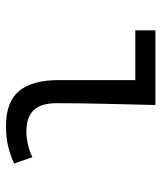

<svg xmlns="http://www.w3.org/2000/svg" viewBox="31 -557 538 640"><g transform="rotate(90 300.0 -237.0)"><path d="M400 12Q319 12 283 -32Q247 -76 247 -163V-419H81V-486H330Q329 -445 328 -402Q327 -359 326 -316.5Q325 -274 324.5 -233.5Q324 -193 324 -157Q324 -104 347.5 -80Q371 -56 418 -56Q437 -56 459 -60.5Q481 -65 504 -76L525 -15Q499 -3 469.5 4.5Q440 12 400 12Z"/></g></svg>

Font: Source Code Pro
Style: Regular
Weight: 400
Monospace: yes
Designer: Paul D. Hunt, Teo Tuominen
Foundry: Adobe Systems Incorporated
Version: Version 2.030;PS 1.000;hotconv 16.6.51;makeotf.lib2.5.65220